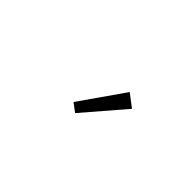

<svg xmlns="http://www.w3.org/2000/svg" viewBox="1 -907 599 599"><g transform="rotate(45 300.0 -607.5)"><path d="M292 -524 264 -545 366 -691 408 -659Z"/></g></svg>

Font: Inconsolata Expanded Light
Style: Regular
Weight: 300
Width: 7
Monospace: yes
Designer: Raph Levien, Cyreal, Brenton Simpson
Foundry: Raph Levien, Cyreal, Google
Version: Version 3.001; ttfautohint (v1.8.2.53-6de2)